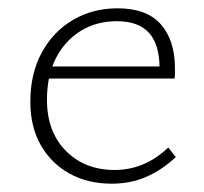

<svg xmlns="http://www.w3.org/2000/svg" viewBox="-20 -436 492 462"><path d="M249 6Q191 6 147 -18.5Q103 -43 78 -87Q53 -131 53 -191Q53 -259 80.5 -309.5Q108 -360 155.5 -388Q203 -416 263 -416Q333 -416 367 -377.5Q401 -339 401 -271Q401 -265 401 -259Q401 -253 400 -247H364V-271Q364 -329 338.5 -357Q313 -385 261 -385Q212 -385 174 -361.5Q136 -338 114.5 -296Q93 -254 93 -196Q93 -119 138.5 -73Q184 -27 256 -27Q291 -27 323 -40Q355 -53 385 -81L403 -58Q377 -34 351.5 -20Q326 -6 301 0Q276 6 249 6ZM82 -247 88 -276H393V-247Z"/></svg>

Font: Ysabeau ExtraLight
Style: Regular
Weight: 250
Designer: Christian Thalmann (Catharsis Fonts)
Version: Version 2.002